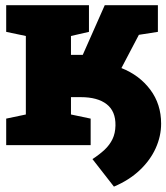

<svg xmlns="http://www.w3.org/2000/svg" viewBox="-20 -548 628 725"><path d="M410.2 156.7 329.1 52.7Q355.5 35.6 374.8 17.6Q394 -0.5 404.8 -22.7Q415.5 -44.9 416 -74.2Q417 -127.9 382.8 -154.5Q348.6 -181.2 284.7 -181.2H248V-115.7L322.3 -100.1V0H3.4V-100.1L77.6 -115.7V-412.1L3.4 -427.7V-528.3H315.9V-427.7L248 -412.1V-340.8H292.5L375.5 -528.3H576.2V-427.7L504.4 -416.5L438.5 -291Q506.3 -264.2 547.4 -209.5Q588.4 -154.8 588.4 -81.1Q588.4 -33.7 567.9 11.7Q547.4 57.1 507.6 94.7Q467.8 132.3 410.2 156.7Z"/></svg>

Font: Roboto Slab LO Black
Style: Regular
Weight: 900
Designer: Google
Version: Version 2.000